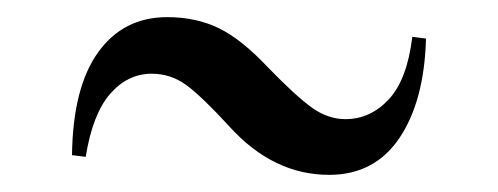

<svg xmlns="http://www.w3.org/2000/svg" viewBox="-20 -457 581 224"><path d="M248 -309Q215 -345 197 -358Q179 -371 157 -371Q129 -371 108.5 -347.5Q88 -324 80 -274L64 -276Q65 -355 94.5 -396Q124 -437 175 -437Q209 -437 235.5 -424Q262 -411 292 -379Q326 -344 344.5 -331Q363 -318 383 -318Q412 -318 433.5 -341Q455 -364 461 -414L477 -412Q475 -339 446 -296Q417 -253 364 -253Q299 -253 248 -309Z"/></svg>

Font: DeepMind Serif Display
Style: Regular
Weight: 800
Designer: Frank Grießhammer / Modifications: Colophon Foundry
Foundry: Colophon Foundry
Version: Version 5.002